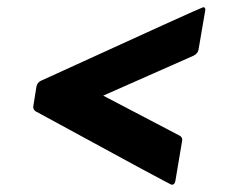

<svg xmlns="http://www.w3.org/2000/svg" viewBox="-20 -586 640 532"><path d="M456 -74Q452 -74 78 -278Q72 -283 72 -290L81 -346Q83 -357 93 -362Q539 -566 543 -566Q549 -566 549 -559L530 -448Q528 -438 517 -432L266 -321L478 -210Q485 -206 485 -198L466 -85Q464 -74 456 -74Z"/></svg>

Font: YamahaIndonesia935. App
Style: Bold Italic
Weight: 700
Italic angle: -10°
Designer: Dalton Maag Ltd
Foundry: Dalton Maag Ltd
Version: Version 1.002; January 01, 2024; Regular/Italic